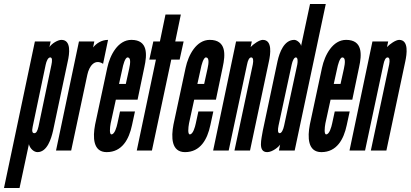

<svg xmlns="http://www.w3.org/2000/svg" viewBox="-64 -755 2060 963"><path d="M-44 188H34L81 -32C86 -10 106 8 124 8C173 8 193 -60 202 -99L276 -448C284 -483 295 -555 244 -555C226 -555 196 -537 184 -519L190 -547H111ZM165 -430C169 -449 177 -467 188 -467C199 -467 198 -449 194 -430L129 -120C124 -98 118 -87 108 -87C98 -87 95 -97 100 -120Z M478 -555C444 -555 418 -536 403 -517L409 -547H332L217 0H293L374 -380C383 -423 411 -462 453 -435Z M538 -196 525 -136C521 -117 511 -81 495 -81C484 -81 487 -114 491 -136L517 -255H626L660 -418C674 -481 679 -555 595 -555C528 -555 488 -480 474 -415L413 -130C401 -67 402 8 471 8C548 8 583 -56 598 -127L613 -196ZM550 -411C553 -427 563 -467 576 -467C593 -467 590 -438 584 -411L567 -334H533Z M766 -682 738 -547H705L685 -456H718L622 0H698L795 -456H837L857 -547H815L843 -682Z M931 -196 918 -136C914 -117 904 -81 888 -81C877 -81 880 -114 884 -136L910 -255H1019L1053 -418C1067 -481 1072 -555 988 -555C921 -555 881 -480 867 -415L806 -130C794 -67 795 8 864 8C941 8 976 -56 991 -127L1006 -196ZM943 -411C946 -427 956 -467 969 -467C986 -467 983 -438 977 -411L960 -334H926Z M1175 -431C1179 -452 1186 -467 1196 -467C1206 -467 1208 -453 1204 -432L1112 0H1190L1285 -448C1292 -481 1304 -555 1254 -555C1237 -555 1207 -534 1193 -519L1199 -547H1120L1005 0H1083Z M1570 -735H1491L1446 -524C1446 -537 1426 -555 1412 -555C1361 -555 1338 -493 1328 -448L1254 -99C1248 -60 1228 8 1276 8C1302 8 1334 -18 1341 -30L1335 0H1414ZM1361 -125C1357 -106 1349 -87 1339 -87C1328 -87 1329 -105 1333 -125L1399 -431C1403 -450 1411 -467 1420 -467C1430 -467 1430 -447 1427 -431Z M1615 -196 1602 -136C1598 -117 1588 -81 1572 -81C1561 -81 1564 -114 1568 -136L1594 -255H1703L1737 -418C1751 -481 1756 -555 1672 -555C1605 -555 1565 -480 1551 -415L1490 -130C1478 -67 1479 8 1548 8C1625 8 1660 -56 1675 -127L1690 -196ZM1627 -411C1630 -427 1640 -467 1653 -467C1670 -467 1667 -438 1661 -411L1644 -334H1610Z M1859 -431C1863 -452 1870 -467 1880 -467C1890 -467 1892 -453 1888 -432L1796 0H1874L1969 -448C1976 -481 1988 -555 1938 -555C1921 -555 1891 -534 1877 -519L1883 -547H1804L1689 0H1767Z"/></svg>

Font: League Gothic Condensed Italic
Style: Regular
Weight: 400
Width: 3
Designer: Tyler Finck
Foundry: The League of Moveable Type
Version: Version 1.001;PS 001.001;hotconv 1.0.56;makeotf.lib2.0.21325